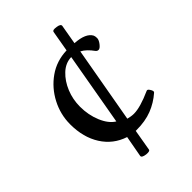

<svg xmlns="http://www.w3.org/2000/svg" viewBox="-193 -722 791 791"><g transform="rotate(-45 202.5 -326.0)"><path d="M179 -10Q156 -13 157 -23L174 -116Q113 -136 79 -189.5Q45 -243 45 -319Q45 -376 71.5 -427Q98 -478 144 -510.5Q190 -543 250 -545L266 -637Q267 -641 272 -642.5Q277 -644 290 -642Q310 -639 309 -629L294 -543Q356 -539 372 -509Q375 -503 375 -492Q375 -481 364 -467Q353 -453 345 -453Q337 -453 332 -460Q322 -474 310.5 -485Q299 -496 287 -502L228 -169Q236 -167 244.5 -165.5Q253 -164 262 -164Q299 -164 366 -194Q368 -195 371 -194Q374 -193 378 -187Q388 -172 382 -167Q350 -139 311.5 -124Q273 -109 222 -109H217L201 -16Q200 -8 179 -10ZM188 -193 244 -512Q210 -511 183 -485.5Q156 -460 140.5 -422Q125 -384 125 -342Q125 -293 142.5 -251.5Q160 -210 188 -193Z"/></g></svg>

Font: Junicode
Style: Regular
Weight: 400
Designer: Peter S. Baker
Version: Version 2.100; ttfautohint (v1.8.4)